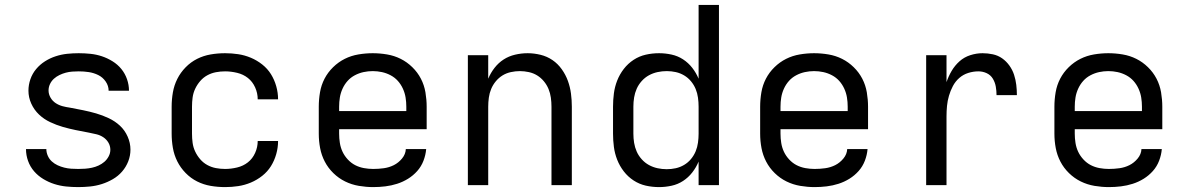

<svg xmlns="http://www.w3.org/2000/svg" viewBox="-20 -755 4840 783"><path d="M299 8Q274 8 249.5 5.5Q225 3 201.5 -4.5Q178 -12 156.5 -25Q135 -38 119 -56.5Q103 -75 94.5 -98.5Q86 -122 86 -147Q86 -147 86 -147Q86 -147 86 -147H169Q169 -133 175 -119.5Q181 -106 191.5 -96.5Q202 -87 215 -81Q228 -75 242 -71.5Q256 -68 270 -67Q284 -66 299 -66Q313 -66 327 -67Q341 -68 355 -71Q369 -74 382 -80Q395 -86 405.5 -95Q416 -104 423 -117Q430 -130 430 -144Q430 -160 422 -173.5Q414 -187 401 -195.5Q388 -204 373 -207.5Q358 -211 343 -214Q316 -219 289 -224.5Q262 -230 236 -237.5Q210 -245 184.5 -257Q159 -269 139 -288Q119 -307 107.5 -332.5Q96 -358 96 -385Q96 -409 104 -432Q112 -455 127.5 -473.5Q143 -492 163.5 -505Q184 -518 207 -525.5Q230 -533 253.5 -535.5Q277 -538 301 -538Q325 -538 349 -535.5Q373 -533 395.5 -525.5Q418 -518 439 -505Q460 -492 475 -473.5Q490 -455 498 -432Q506 -409 506 -385Q506 -385 506 -385Q506 -385 506 -385H423Q423 -405 411 -422.5Q399 -440 380.5 -449Q362 -458 342 -461Q322 -464 301 -464Q288 -464 274.5 -463Q261 -462 248 -458.5Q235 -455 222.5 -449Q210 -443 200 -434Q190 -425 184 -412.5Q178 -400 178 -386Q178 -371 186 -357Q194 -343 207 -334.5Q220 -326 235 -322Q250 -318 265 -316Q292 -311 319 -305.5Q346 -300 372 -292.5Q398 -285 423.5 -273Q449 -261 469 -242.5Q489 -224 500.5 -198Q512 -172 512 -145Q512 -120 503 -97Q494 -74 478 -55.5Q462 -37 440.5 -24.5Q419 -12 395.5 -4.5Q372 3 347.5 5.5Q323 8 299 8Z M898 8Q868 8 839 3Q810 -2 784 -15Q758 -28 737 -49.5Q716 -71 703 -97Q690 -123 685 -152Q680 -181 680 -210V-320Q680 -349 685 -378Q690 -407 703 -433Q716 -459 737 -480.5Q758 -502 784 -515Q810 -528 839 -533Q868 -538 898 -538Q925 -538 951.5 -534Q978 -530 1003 -519.5Q1028 -509 1049.5 -492Q1071 -475 1085 -452.5Q1099 -430 1106.5 -403.5Q1114 -377 1114 -350Q1114 -350 1114 -350Q1114 -350 1114 -350H1031Q1031 -350 1031 -350Q1031 -350 1031 -350Q1031 -375 1020.5 -398.5Q1010 -422 991 -437Q972 -452 947 -458Q922 -464 898 -464Q879 -464 860.5 -460.5Q842 -457 825.5 -448Q809 -439 796.5 -424.5Q784 -410 776 -393Q768 -376 765.5 -357.5Q763 -339 763 -320V-210Q763 -191 765.5 -172.5Q768 -154 776 -137Q784 -120 796.5 -105.5Q809 -91 825.5 -82Q842 -73 860.5 -69.5Q879 -66 898 -66Q922 -66 947 -72Q972 -78 991 -93Q1010 -108 1020.5 -131.5Q1031 -155 1031 -180Q1031 -180 1031 -180Q1031 -180 1031 -180H1114Q1114 -180 1114 -180Q1114 -180 1114 -180Q1114 -153 1106.5 -126.5Q1099 -100 1085 -77.5Q1071 -55 1049.5 -38Q1028 -21 1003 -10.5Q978 0 951.5 4Q925 8 898 8Z M1502 8Q1473 8 1443.5 3Q1414 -2 1387.5 -15Q1361 -28 1339.5 -49Q1318 -70 1304.5 -96Q1291 -122 1285.5 -151Q1280 -180 1280 -210V-320Q1280 -349 1285 -378.5Q1290 -408 1303.5 -434Q1317 -460 1338.5 -481Q1360 -502 1386 -515Q1412 -528 1441.5 -533Q1471 -538 1500 -538Q1529 -538 1558.5 -533Q1588 -528 1614 -515Q1640 -502 1661.5 -481Q1683 -460 1696.5 -434Q1710 -408 1715 -378.5Q1720 -349 1720 -320V-228H1363V-210Q1363 -191 1366 -172Q1369 -153 1377 -136Q1385 -119 1398.5 -104.5Q1412 -90 1428.5 -81.5Q1445 -73 1464 -69.5Q1483 -66 1502 -66Q1524 -66 1545.5 -69Q1567 -72 1586 -81.5Q1605 -91 1619.5 -108.5Q1634 -126 1635 -147H1718Q1716 -123 1707 -99.5Q1698 -76 1681.5 -57.5Q1665 -39 1644 -26Q1623 -13 1599.5 -5.5Q1576 2 1551.5 5Q1527 8 1502 8ZM1637 -302V-320Q1637 -339 1634 -357.5Q1631 -376 1623 -393.5Q1615 -411 1602.5 -425Q1590 -439 1573 -448Q1556 -457 1537.5 -461Q1519 -465 1500 -465Q1481 -465 1462.5 -461Q1444 -457 1427 -448Q1410 -439 1397.5 -425Q1385 -411 1377 -393.5Q1369 -376 1366 -357.5Q1363 -339 1363 -320V-302Z M1888 0V-530H1971V-434Q1981 -458 1997 -478.5Q2013 -499 2034 -512.5Q2055 -526 2080.5 -532Q2106 -538 2132 -538Q2158 -538 2184.5 -531.5Q2211 -525 2233 -510Q2255 -495 2271 -472.5Q2287 -450 2296 -425Q2305 -400 2308.5 -373.5Q2312 -347 2312 -320V0H2229V-320Q2229 -338 2226.5 -356.5Q2224 -375 2217 -392Q2210 -409 2198 -423.5Q2186 -438 2170.5 -447.5Q2155 -457 2136.5 -461Q2118 -465 2100 -465Q2082 -465 2063.5 -461Q2045 -457 2029.5 -447.5Q2014 -438 2002 -423.5Q1990 -409 1983 -392Q1976 -375 1973.5 -356.5Q1971 -338 1971 -320V0Z M2668 8Q2640 8 2613.5 2Q2587 -4 2564 -19Q2541 -34 2524 -56Q2507 -78 2497 -103.5Q2487 -129 2483.5 -156Q2480 -183 2480 -210V-320Q2480 -347 2483.5 -374Q2487 -401 2497 -426.5Q2507 -452 2524 -474Q2541 -496 2564 -511Q2587 -526 2613.5 -532Q2640 -538 2668 -538Q2693 -538 2718.5 -532.5Q2744 -527 2765.5 -513Q2787 -499 2803 -478.5Q2819 -458 2829 -434V-735H2912V0H2829V-96Q2819 -72 2803 -51.5Q2787 -31 2765.5 -17Q2744 -3 2718.5 2.5Q2693 8 2668 8ZM2699 -65Q2718 -65 2736 -69Q2754 -73 2770 -82.5Q2786 -92 2798 -106.5Q2810 -121 2817 -138Q2824 -155 2826.5 -173.5Q2829 -192 2829 -210V-320Q2829 -338 2826.5 -356.5Q2824 -375 2817 -392Q2810 -409 2798 -423.5Q2786 -438 2770 -447.5Q2754 -457 2736 -461Q2718 -465 2699 -465Q2680 -465 2661.5 -461Q2643 -457 2626.5 -448Q2610 -439 2597 -424.5Q2584 -410 2576.5 -393Q2569 -376 2566 -357.5Q2563 -339 2563 -320V-210Q2563 -191 2566 -172.5Q2569 -154 2576.5 -137Q2584 -120 2597 -105.5Q2610 -91 2626.5 -82Q2643 -73 2661.5 -69Q2680 -65 2699 -65Z M3302 8Q3273 8 3243.5 3Q3214 -2 3187.5 -15Q3161 -28 3139.5 -49Q3118 -70 3104.5 -96Q3091 -122 3085.5 -151Q3080 -180 3080 -210V-320Q3080 -349 3085 -378.5Q3090 -408 3103.5 -434Q3117 -460 3138.5 -481Q3160 -502 3186 -515Q3212 -528 3241.5 -533Q3271 -538 3300 -538Q3329 -538 3358.5 -533Q3388 -528 3414 -515Q3440 -502 3461.5 -481Q3483 -460 3496.5 -434Q3510 -408 3515 -378.5Q3520 -349 3520 -320V-228H3163V-210Q3163 -191 3166 -172Q3169 -153 3177 -136Q3185 -119 3198.5 -104.5Q3212 -90 3228.5 -81.5Q3245 -73 3264 -69.5Q3283 -66 3302 -66Q3324 -66 3345.5 -69Q3367 -72 3386 -81.5Q3405 -91 3419.5 -108.5Q3434 -126 3435 -147H3518Q3516 -123 3507 -99.5Q3498 -76 3481.5 -57.5Q3465 -39 3444 -26Q3423 -13 3399.5 -5.5Q3376 2 3351.5 5Q3327 8 3302 8ZM3437 -302V-320Q3437 -339 3434 -357.5Q3431 -376 3423 -393.5Q3415 -411 3402.5 -425Q3390 -439 3373 -448Q3356 -457 3337.5 -461Q3319 -465 3300 -465Q3281 -465 3262.5 -461Q3244 -457 3227 -448Q3210 -439 3197.5 -425Q3185 -411 3177 -393.5Q3169 -376 3166 -357.5Q3163 -339 3163 -320V-302Z M3757 0V-530H3840V-420Q3848 -444 3861 -466Q3874 -488 3893 -505Q3912 -522 3937 -530Q3962 -538 3987 -538Q4008 -538 4029 -533.5Q4050 -529 4067 -517Q4084 -505 4096.5 -487.5Q4109 -470 4115.5 -450Q4122 -430 4124.5 -409Q4127 -388 4127 -367H4044Q4044 -384 4041 -401.5Q4038 -419 4029 -434Q4020 -449 4004 -456.5Q3988 -464 3970 -464Q3949 -464 3928.5 -457.5Q3908 -451 3892 -437Q3876 -423 3866 -404Q3856 -385 3850 -364.5Q3844 -344 3842 -323Q3840 -302 3840 -281V0Z M4502 8Q4473 8 4443.5 3Q4414 -2 4387.5 -15Q4361 -28 4339.5 -49Q4318 -70 4304.5 -96Q4291 -122 4285.5 -151Q4280 -180 4280 -210V-320Q4280 -349 4285 -378.5Q4290 -408 4303.5 -434Q4317 -460 4338.5 -481Q4360 -502 4386 -515Q4412 -528 4441.5 -533Q4471 -538 4500 -538Q4529 -538 4558.5 -533Q4588 -528 4614 -515Q4640 -502 4661.5 -481Q4683 -460 4696.5 -434Q4710 -408 4715 -378.5Q4720 -349 4720 -320V-228H4363V-210Q4363 -191 4366 -172Q4369 -153 4377 -136Q4385 -119 4398.5 -104.5Q4412 -90 4428.5 -81.5Q4445 -73 4464 -69.5Q4483 -66 4502 -66Q4524 -66 4545.5 -69Q4567 -72 4586 -81.5Q4605 -91 4619.5 -108.5Q4634 -126 4635 -147H4718Q4716 -123 4707 -99.5Q4698 -76 4681.5 -57.5Q4665 -39 4644 -26Q4623 -13 4599.5 -5.5Q4576 2 4551.5 5Q4527 8 4502 8ZM4637 -302V-320Q4637 -339 4634 -357.5Q4631 -376 4623 -393.5Q4615 -411 4602.5 -425Q4590 -439 4573 -448Q4556 -457 4537.5 -461Q4519 -465 4500 -465Q4481 -465 4462.5 -461Q4444 -457 4427 -448Q4410 -439 4397.5 -425Q4385 -411 4377 -393.5Q4369 -376 4366 -357.5Q4363 -339 4363 -320V-302Z"/></svg>

Font: Iosevka Mono
Style: Regular
Weight: 400
Designer: Belleve Invis
Foundry: Belleve Invis
Version: Version 11.1.1